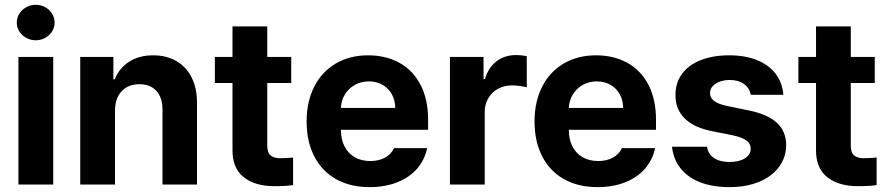

<svg xmlns="http://www.w3.org/2000/svg" viewBox="-20 -767 3690 798"><path d="M56.6 -530.3H201.2V0H56.6ZM49.8 -672.9Q49.8 -692.9 60.3 -710Q70.8 -727.1 89.1 -737.1Q107.4 -747.1 128.9 -747.1Q149.9 -747.1 168 -737.1Q186 -727.1 196.5 -710Q207 -692.9 207 -672.9Q207 -653.3 196.5 -636.5Q186 -619.6 168 -609.6Q149.9 -599.6 128.9 -599.6Q107.4 -599.6 89.1 -609.6Q70.8 -619.6 60.3 -636.5Q49.8 -653.3 49.8 -672.9Z M458 0H313.5V-530.3H451.2V-437.5H457Q475.6 -484.4 517.1 -510.7Q558.6 -537.1 616.2 -537.1Q671.4 -537.1 712.9 -513.2Q754.4 -489.3 776.9 -444.1Q799.3 -398.9 798.8 -337.9V0H655.3V-312.5Q655.3 -361.3 629.9 -389.2Q604.5 -417 559.6 -417Q513.2 -417 485.6 -387.7Q458 -358.4 458 -306.6Z M1190.4 -421.9H1090.8V-163.1Q1090.8 -133.8 1103.5 -122.1Q1116.2 -110.4 1140.6 -109.4Q1171.9 -109.4 1198.2 -112.3V2Q1172.4 6.8 1121.1 6.8Q1039.6 6.8 992.7 -30.8Q945.8 -68.4 946.3 -142.6V-421.9H873V-530.3H946.3V-657.2H1090.8V-530.3H1190.4Z M1254.4 -262.7Q1254.4 -344.2 1285.9 -406.5Q1317.4 -468.8 1375.5 -502.9Q1433.6 -537.1 1510.3 -537.1Q1581.5 -537.1 1637.9 -507.1Q1694.3 -477.1 1726.8 -416.5Q1759.3 -356 1759.3 -268.6V-227.5H1397Q1397 -188 1411.9 -158.7Q1426.8 -129.4 1454.3 -113.5Q1481.9 -97.7 1519 -97.7Q1554.7 -97.7 1580.6 -112.1Q1606.4 -126.5 1617.7 -151.4H1755.4Q1745.1 -102.5 1713.4 -65.9Q1681.6 -29.3 1631.1 -9.3Q1580.6 10.7 1516.1 10.7Q1435.5 10.7 1376.7 -22.5Q1317.9 -55.7 1286.1 -117.4Q1254.4 -179.2 1254.4 -262.7ZM1622.6 -318.4Q1622.6 -350.1 1608.6 -375.2Q1594.7 -400.4 1569.8 -414.6Q1544.9 -428.7 1513.2 -428.7Q1481 -428.7 1454.8 -414.1Q1428.7 -399.4 1413.3 -374Q1397.9 -348.6 1397 -318.4Z M1850.1 -530.3H1989.7V-438.5H1995.6Q2009.8 -486.8 2043.9 -512.5Q2078.1 -538.1 2123.5 -538.1Q2148.4 -538.1 2169.4 -533.2V-404.3Q2158.7 -407.2 2140.6 -409.7Q2122.6 -412.1 2107.9 -412.1Q2075.7 -412.1 2049.8 -397.9Q2023.9 -383.8 2009.3 -358.6Q1994.6 -333.5 1994.6 -301.8V0H1850.1Z M2201.7 -262.7Q2201.7 -344.2 2233.2 -406.5Q2264.6 -468.8 2322.8 -502.9Q2380.9 -537.1 2457.5 -537.1Q2528.8 -537.1 2585.2 -507.1Q2641.6 -477.1 2674.1 -416.5Q2706.5 -356 2706.5 -268.6V-227.5H2344.2Q2344.2 -188 2359.1 -158.7Q2374 -129.4 2401.6 -113.5Q2429.2 -97.7 2466.3 -97.7Q2502 -97.7 2527.8 -112.1Q2553.7 -126.5 2564.9 -151.4H2702.6Q2692.4 -102.5 2660.6 -65.9Q2628.9 -29.3 2578.4 -9.3Q2527.8 10.7 2463.4 10.7Q2382.8 10.7 2324 -22.5Q2265.1 -55.7 2233.4 -117.4Q2201.7 -179.2 2201.7 -262.7ZM2569.8 -318.4Q2569.8 -350.1 2555.9 -375.2Q2542 -400.4 2517.1 -414.6Q2492.2 -428.7 2460.4 -428.7Q2428.2 -428.7 2402.1 -414.1Q2376 -399.4 2360.6 -374Q2345.2 -348.6 2344.2 -318.4Z M3013.2 -434.6Q2989.7 -434.6 2970.9 -427.5Q2952.1 -420.4 2941.4 -408Q2930.7 -395.5 2931.2 -379.9Q2929.7 -342.3 2999.5 -327.1L3094.2 -307.6Q3171.4 -291.5 3209.2 -256.3Q3247.1 -221.2 3247.6 -164.1Q3247.1 -112.3 3217.5 -72.8Q3188 -33.2 3134.8 -11.2Q3081.5 10.7 3012.2 10.7Q2941.4 10.7 2889.6 -9.5Q2837.9 -29.8 2808.3 -67.6Q2778.8 -105.5 2772.9 -157.2H2918.5Q2923.3 -126 2947.8 -109.9Q2972.2 -93.8 3012.2 -93.8Q3051.8 -93.8 3075.9 -108.9Q3100.1 -124 3100.1 -149.4Q3100.1 -169.9 3082.8 -182.9Q3065.4 -195.8 3027.8 -204.1L2939.9 -221.7Q2864.7 -236.3 2825.7 -274.9Q2786.6 -313.5 2787.6 -372.1Q2787.1 -422.4 2814.5 -459.7Q2841.8 -497.1 2892.6 -517.1Q2943.4 -537.1 3011.2 -537.1Q3077.1 -537.1 3126.5 -517.1Q3175.8 -497.1 3203.9 -460.2Q3231.9 -423.3 3235.8 -373H3100.1Q3095.7 -400.9 3072.3 -417.7Q3048.8 -434.6 3013.2 -434.6Z M3615.7 -421.9H3516.1V-163.1Q3516.1 -133.8 3528.8 -122.1Q3541.5 -110.4 3565.9 -109.4Q3597.2 -109.4 3623.5 -112.3V2Q3597.7 6.8 3546.4 6.8Q3464.8 6.8 3418 -30.8Q3371.1 -68.4 3371.6 -142.6V-421.9H3298.3V-530.3H3371.6V-657.2H3516.1V-530.3H3615.7Z"/></svg>

Font: WEMIX Pretendard
Style: Bold
Weight: 700
Designer: Base glyphs from Inter by Rasmus Andersson; Hangeul glyphs from Noto Sans CJK(Source Han Sans) by Jang Soo-young and Kan
Foundry: Kil Hyung-jin
Version: Version 1.000